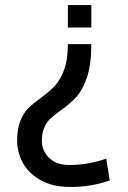

<svg xmlns="http://www.w3.org/2000/svg" viewBox="-20 -533 507 761"><path d="M249 -513H342V-424H249ZM142 -145Q177 -171 198 -193.5Q219 -216 234 -256Q249 -296 249 -358H342Q342 -277 324.5 -226Q307 -175 282.5 -148.5Q258 -122 220 -95Q194 -76 179.5 -62.5Q165 -49 155.5 -27.5Q146 -6 146 25Q146 65 175 93Q204 121 255 121Q328 121 401 96L415 182Q343 208 259 208Q190 208 142.5 182Q95 156 71.5 114Q48 72 48 25Q48 -22 60.5 -53.5Q73 -85 91.5 -103.5Q110 -122 142 -145Z"/></svg>

Font: Telex
Style: Regular
Weight: 400
Designer: Andres Torresi
Foundry: Andres Torresi
Version: Version 1.100